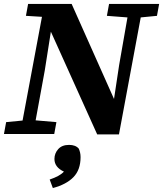

<svg xmlns="http://www.w3.org/2000/svg" viewBox="-38 -677 824 970"><path d="M502 -597 513 -657H766L755 -597L673 -589L563 2H453L219 -517L188 -320L142 -69L247 -60L236 0H-18L-7 -60L76 -68L174 -592L93 -597L104 -657H324L538 -177L564 -349L606 -589ZM369 117Q369 181 333 218Q297 255 229 273L213 230Q264 213 285 190Q237 168 237 126Q237 98 256 76.5Q275 55 311 55Q344 55 360 74Q364 83 366.5 93.5Q369 104 369 117Z"/></svg>

Font: Source Serif 4 SmText
Style: Bold Italic
Weight: 700
Italic angle: -12°
Designer: Frank Grießhammer
Foundry: Adobe
Version: Version 4.005;hotconv 1.1.0;makeotfexe 2.6.0